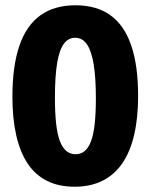

<svg xmlns="http://www.w3.org/2000/svg" viewBox="-20 -693 570 727"><path d="M262 14Q202 14 157.5 -8.5Q113 -31 84.5 -74Q56 -117 41.5 -180.5Q27 -244 27 -327Q27 -443 53.5 -520Q80 -597 133 -635Q186 -673 266 -673Q346 -673 398.5 -635Q451 -597 477 -520.5Q503 -444 503 -330Q503 -247 488 -182.5Q473 -118 443 -74.5Q413 -31 368 -8.5Q323 14 262 14ZM266 -109Q286 -109 300.5 -121Q315 -133 324.5 -158Q334 -183 338.5 -223.5Q343 -264 343 -321Q343 -397 335 -447.5Q327 -498 310 -524Q293 -550 264 -550Q239 -550 222 -527.5Q205 -505 196.5 -455Q188 -405 188 -323Q188 -265 192.5 -225Q197 -185 206.5 -159.5Q216 -134 231 -121.5Q246 -109 266 -109Z"/></svg>

Font: Bricolage Grotesque 72pt SemiCondensed ExtraBold
Style: Regular
Weight: 800
Width: 4
Designer: Mathieu Triay
Foundry: Atelier Triay
Version: Version 1.001;gftools[0.9.33.dev8+g029e19f]